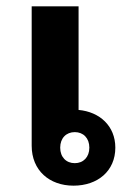

<svg xmlns="http://www.w3.org/2000/svg" viewBox="-20 -574 411 606"><path d="M212 12C288 12 344 -34 344 -108C344 -176 295 -221 228 -227V-554H80V-114C80 -36 136 12 212 12ZM216 -59C189 -59 170 -78 170 -108C170 -138 189 -157 216 -157C243 -157 262 -138 262 -108C262 -78 243 -59 216 -59Z"/></svg>

Font: IBM Plex Thai Looped
Style: Bold
Weight: 700
Designer: Mike Abbink, Paul van der Laan, Pieter van Rosmalen, Ben Mitchell, Mark Frömberg
Foundry: Bold Monday
Version: Version 1.0